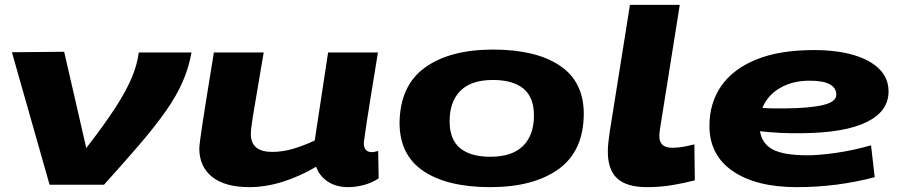

<svg xmlns="http://www.w3.org/2000/svg" viewBox="-20 -760 3704 790"><path d="M408 0H184L29 -545L244 -547L335 -151Q408 -245 453.5 -315Q499 -385 522 -440Q545 -495 551 -544H768Q757 -482 731.5 -423.5Q706 -365 662 -302.5Q618 -240 555 -166.5Q492 -93 408 0Z M1006 10Q905 10 852.5 -32.5Q800 -75 800 -149Q800 -155 801 -163Q802 -171 804.5 -191.5Q807 -212 813.5 -253.5Q820 -295 831 -365Q842 -435 860 -544H1065Q1047 -436 1036 -373Q1025 -310 1020 -277.5Q1015 -245 1013.5 -231.5Q1012 -218 1012 -209Q1012 -135 1100 -135Q1144 -135 1188.5 -148.5Q1233 -162 1275 -182L1330 -544H1535Q1518 -439 1507 -371.5Q1496 -304 1490 -264.5Q1484 -225 1481.5 -206Q1479 -187 1478 -181Q1477 -175 1477 -173Q1477 -151 1486 -142.5Q1495 -134 1509 -134Q1512 -134 1519 -135Q1526 -136 1536 -139L1538 -26Q1511 -8 1477.5 1Q1444 10 1413 10Q1363 10 1328.5 -13Q1294 -36 1281 -74Q1213 -34 1143 -12Q1073 10 1006 10Z M1997 10Q1821 10 1722.5 -56Q1624 -122 1624 -255Q1626 -408 1728.5 -482Q1831 -556 2009 -556Q2185 -556 2283.5 -490Q2382 -424 2382 -291Q2381 -138 2278 -64Q2175 10 1997 10ZM1998 -115Q2087 -115 2132 -159.5Q2177 -204 2177 -285Q2177 -360 2133.5 -395.5Q2090 -431 2008 -431Q1919 -431 1874.5 -386.5Q1830 -342 1830 -261Q1830 -186 1873 -150.5Q1916 -115 1998 -115Z M2572 -740H2777L2696 -232Q2693 -216 2693 -198Q2693 -178 2705 -165Q2717 -152 2747 -152Q2767 -152 2788 -155.5Q2809 -159 2837 -166L2839 -18Q2793 -6 2744 2Q2695 10 2642 10Q2559 10 2520 -25.5Q2481 -61 2481 -136Q2481 -156 2483.5 -177Q2486 -198 2489 -219Z M3579 -31Q3504 -11 3423.5 -0.5Q3343 10 3259 10Q3091 10 2995 -56Q2899 -122 2899 -242Q2899 -336 2947.5 -406Q2996 -476 3091.5 -515Q3187 -554 3329 -554Q3422 -554 3491 -534Q3560 -514 3598 -476Q3636 -438 3636 -384Q3636 -302 3546.5 -258Q3457 -214 3285 -212Q3231 -211 3187 -213.5Q3143 -216 3107 -220Q3115 -169 3159.5 -145Q3204 -121 3304 -121Q3347 -121 3416.5 -130.5Q3486 -140 3564 -162ZM3311 -428Q3241 -428 3189.5 -398Q3138 -368 3117 -316Q3139 -314 3163 -314Q3187 -314 3213 -314Q3313 -315 3367 -328Q3421 -341 3421 -370Q3421 -428 3311 -428Z"/></svg>

Font: Georama ExtraExtended
Style: Bold Italic
Weight: 700
Width: 8
Italic angle: -9°
Designer: Jean-Baptiste Levee
Foundry: Production Type
Version: Version 1.000